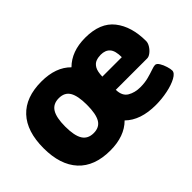

<svg xmlns="http://www.w3.org/2000/svg" viewBox="-90 -791 1060 1060"><g transform="rotate(-45 440.0 -261.5)"><path d="M283 8Q160 8 95.5 -62Q31 -132 31 -262Q31 -393 95.5 -462Q160 -531 283 -531Q395 -531 456 -469Q518 -531 625 -531Q742 -531 796 -462Q850 -393 850 -280Q850 -265 839.5 -248Q829 -231 814 -219.5Q799 -208 786 -208H541Q542 -159 573.5 -140.5Q605 -122 647 -122Q682 -122 710.5 -129.5Q739 -137 760 -144.5Q781 -152 791 -152Q803 -152 813.5 -135Q824 -118 830.5 -96.5Q837 -75 837 -63Q837 -44 807 -27.5Q777 -11 731 -1.5Q685 8 638 8Q519 8 456 -54Q394 8 283 8ZM540 -312H692Q692 -362 673.5 -383Q655 -404 619 -404Q599 -404 581.5 -397.5Q564 -391 552.5 -371.5Q541 -352 540 -312ZM286 -125Q331 -125 350.5 -158Q370 -191 370 -262Q370 -332 350.5 -365Q331 -398 286 -398Q241 -398 220.5 -365Q200 -332 200 -262Q200 -191 220.5 -158Q241 -125 286 -125Z"/></g></svg>

Font: Asap ExtraBold
Style: Regular
Weight: 800
Designer: Pablo Cosgaya
Foundry: Omnibus-Type
Version: Version 3.001; ttfautohint (v1.8.4.7-5d5b)